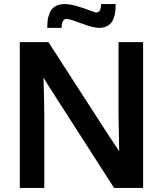

<svg xmlns="http://www.w3.org/2000/svg" viewBox="-20 -922 799 942"><path d="M211.9 -785.2Q211.9 -802.7 213.1 -816.9Q214.4 -831.1 219.5 -847.7Q224.6 -864.3 233.4 -875.5Q242.2 -886.7 258.1 -894.3Q273.9 -901.9 295.9 -901.9Q324.2 -901.9 358.9 -891.6Q393.6 -881.3 419.4 -871.1Q445.3 -860.8 452.6 -860.8Q475.6 -860.8 475.6 -901.9H547.4Q547.4 -884.8 546.4 -871.6Q545.4 -858.4 540.5 -841.1Q535.6 -823.7 527.6 -812.5Q519.5 -801.3 503.7 -793.2Q487.8 -785.2 466.3 -785.2Q437.5 -785.2 379.4 -807.1Q321.3 -829.1 306.6 -829.1Q282.7 -829.1 282.2 -785.2ZM77.1 0V-715.3H217.8Q255.9 -655.8 372.6 -475.1Q489.3 -294.4 514.6 -255.4Q522 -244.1 539.8 -217.5Q557.6 -190.9 564.9 -179.7Q561.5 -347.2 561.5 -353.5V-715.3H682.1V0H539.6L216.8 -502.9L193.4 -541.5Q197.3 -412.6 197.3 -360.4V0Z"/></svg>

Font: Oxygen
Style: Bold
Weight: 700
Designer: vernon adams
Foundry: Vernon Adams
Version: Version 0.2.3 webfont; ttfautohint (v0.93.3-1d66) -l 8 -r 50